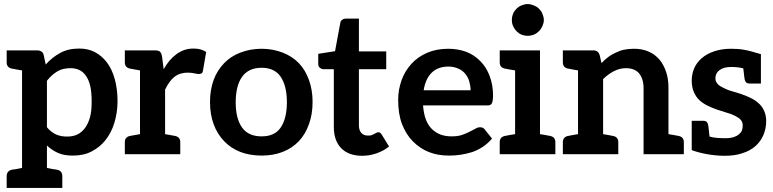

<svg xmlns="http://www.w3.org/2000/svg" viewBox="-20 -762 3820 949"><path d="M547 -372C538 -404 525 -432 508 -454C491 -476 471 -493 448 -505C425 -517 399 -522 371 -522C335 -522 304 -515 277 -500C250 -485 227 -467 206 -443L196 -490C194 -498 191 -503 185 -507C179 -511 172 -513 164 -513H89H13V-454C13 -437 21 -427 38 -423C39 -423 41 -422 44 -422C47 -422 52 -420 59 -419C66 -418 77 -416 89 -414V68C77 70 66 73 59 74C52 75 47 76 44 76C41 76 39 77 38 77C21 81 13 92 13 109V167H89H212H288V109C288 92 280 81 263 77C262 77 260 77 257 76C254 75 249 75 242 74C235 73 225 70 212 68V-43C228 -27 247 -15 267 -6C287 3 311 7 340 7C374 7 405 1 432 -13C459 -27 482 -45 501 -69C520 -93 535 -121 545 -154C555 -187 561 -223 561 -261C561 -303 556 -339 547 -372ZM425 -183C419 -161 410 -143 400 -129C389 -115 377 -104 362 -97C347 -90 330 -87 311 -87C292 -87 274 -90 258 -97C242 -104 226 -116 212 -133V-363C228 -383 245 -398 263 -409C281 -420 303 -425 329 -425C345 -425 359 -422 372 -416C385 -410 396 -400 405 -387C414 -374 421 -358 426 -337C431 -316 433 -290 433 -260C433 -230 431 -205 425 -183Z M936 -522C905 -522 878 -513 853 -495C828 -477 807 -452 789 -420L781 -482C779 -493 776 -501 771 -506C766 -511 758 -513 745 -513H672H597V-454C597 -437 605 -427 622 -423C630 -422 629 -422 672 -414V-99C629 -91 630 -91 622 -90C605 -86 597 -76 597 -59V0H672H796H871V-59C871 -76 863 -86 846 -90C838 -91 839 -91 796 -99V-319C809 -346 824 -368 842 -382C860 -396 882 -403 908 -403C922 -403 934 -401 943 -399C952 -397 958 -396 963 -396C969 -396 974 -398 977 -400C980 -402 982 -406 983 -412L999 -505C982 -517 961 -522 936 -522Z M1273 -521C1235 -521 1199 -514 1168 -502C1137 -490 1110 -473 1088 -450C1066 -427 1048 -400 1036 -367C1024 -334 1018 -298 1018 -258C1018 -217 1024 -181 1036 -148C1048 -115 1066 -87 1088 -64C1110 -41 1137 -23 1168 -11C1199 1 1235 7 1273 7C1311 7 1346 1 1377 -11C1408 -23 1435 -41 1457 -64C1479 -87 1495 -115 1507 -148C1519 -181 1525 -217 1525 -258C1525 -298 1519 -334 1507 -367C1495 -400 1479 -427 1457 -450C1435 -473 1408 -490 1377 -502C1346 -514 1311 -521 1273 -521ZM1273 -88C1230 -88 1198 -102 1177 -131C1156 -160 1145 -201 1145 -256C1145 -311 1156 -354 1177 -383C1198 -412 1230 -427 1273 -427C1316 -427 1347 -412 1367 -383C1387 -354 1398 -312 1398 -257C1398 -202 1387 -160 1367 -131C1347 -102 1316 -88 1273 -88Z M1769 8C1794 8 1818 4 1841 -4C1864 -12 1885 -23 1903 -38L1866 -98C1863 -102 1861 -104 1859 -106C1857 -108 1853 -108 1849 -108C1846 -108 1844 -108 1841 -106C1838 -104 1834 -102 1830 -100C1826 -98 1822 -96 1817 -94C1812 -92 1806 -92 1798 -92C1785 -92 1774 -96 1766 -105C1758 -114 1754 -126 1754 -142V-420H1889V-508H1754V-670H1690C1683 -670 1676 -668 1671 -664C1666 -660 1663 -656 1662 -649L1636 -509L1553 -496V-446C1553 -437 1556 -431 1561 -427C1566 -423 1571 -420 1578 -420H1630V-134C1630 -90 1642 -55 1666 -30C1690 -5 1725 8 1769 8Z M2195 -521C2157 -521 2121 -514 2091 -501C2061 -488 2035 -470 2014 -447C1993 -424 1976 -397 1965 -366C1954 -335 1948 -303 1948 -268C1948 -223 1954 -183 1967 -149C1980 -115 1998 -86 2021 -63C2044 -40 2070 -22 2101 -10C2132 2 2164 7 2200 7C2218 7 2237 6 2256 3C2275 0 2294 -4 2313 -10C2331 -16 2349 -25 2366 -36C2383 -47 2398 -61 2412 -77L2376 -122C2373 -126 2371 -128 2367 -130C2363 -132 2358 -133 2353 -133C2345 -133 2338 -131 2330 -126C2322 -121 2312 -117 2301 -111C2290 -105 2278 -100 2263 -95C2249 -90 2232 -88 2212 -88C2171 -88 2139 -100 2114 -125C2089 -150 2075 -188 2071 -241H2388C2394 -241 2398 -241 2402 -243C2406 -245 2409 -247 2411 -251C2413 -254 2414 -259 2415 -265C2416 -271 2417 -280 2417 -289C2417 -326 2411 -358 2400 -387C2389 -416 2374 -440 2354 -460C2334 -480 2311 -496 2284 -506C2257 -516 2227 -521 2195 -521ZM2197 -433C2215 -433 2231 -429 2245 -423C2259 -417 2270 -409 2279 -398C2288 -387 2295 -375 2299 -361C2303 -347 2306 -332 2306 -316H2074C2080 -353 2093 -382 2113 -402C2133 -422 2161 -433 2197 -433Z M2700 -90C2699 -90 2697 -91 2694 -91C2691 -91 2686 -93 2679 -94C2672 -95 2661 -97 2649 -99V-513H2526H2450V-454C2450 -437 2458 -427 2475 -423C2476 -423 2478 -422 2481 -422C2484 -422 2489 -420 2496 -419C2503 -418 2514 -416 2526 -414V-99C2514 -97 2503 -95 2496 -94C2489 -93 2484 -92 2481 -91C2478 -91 2476 -90 2475 -90C2458 -86 2450 -76 2450 -59V0H2526H2649H2725V-59C2725 -76 2717 -86 2700 -90ZM2668 -663C2668 -674 2665 -684 2661 -694C2657 -704 2651 -712 2644 -719C2637 -726 2629 -731 2619 -735C2609 -739 2599 -742 2588 -742C2577 -742 2567 -739 2557 -735C2547 -731 2540 -726 2533 -719C2526 -712 2520 -704 2516 -694C2512 -684 2510 -674 2510 -663C2510 -652 2512 -642 2516 -633C2520 -624 2526 -615 2533 -608C2540 -601 2547 -595 2557 -591C2567 -587 2577 -585 2588 -585C2599 -585 2609 -587 2619 -591C2629 -595 2637 -601 2644 -608C2651 -615 2657 -624 2661 -633C2665 -642 2668 -652 2668 -663Z M3335 -90C3334 -90 3332 -91 3329 -91C3326 -91 3321 -93 3314 -94C3307 -95 3296 -97 3284 -99V-326C3284 -355 3281 -381 3273 -405C3265 -429 3254 -450 3240 -467C3225 -484 3208 -498 3186 -507C3164 -517 3139 -521 3111 -521C3094 -521 3078 -519 3063 -516C3048 -513 3035 -507 3022 -501C3009 -495 2996 -488 2985 -479C2973 -470 2963 -461 2953 -450L2944 -490C2939 -505 2929 -513 2913 -513H2837H2762V-454C2762 -437 2770 -427 2787 -423C2788 -423 2790 -423 2793 -422C2796 -422 2801 -420 2808 -419C2815 -418 2825 -416 2837 -414V-99C2825 -97 2815 -95 2808 -94C2801 -93 2796 -92 2793 -91C2790 -91 2788 -90 2787 -90C2770 -86 2762 -76 2762 -59V0H2837H2961H3036V-59C3036 -76 3028 -86 3011 -90C3010 -90 3008 -90 3005 -91C3002 -92 2997 -93 2990 -94C2983 -95 2973 -97 2961 -99V-371C2978 -388 2995 -400 3014 -410C3033 -420 3053 -425 3074 -425C3103 -425 3125 -416 3139 -399C3153 -382 3161 -357 3161 -326V0H3284H3360V-59C3360 -76 3352 -86 3335 -90Z M3756 -216C3749 -231 3740 -243 3728 -253C3716 -264 3703 -272 3688 -279C3673 -286 3657 -293 3641 -298C3625 -303 3610 -308 3595 -312C3580 -316 3567 -322 3555 -328C3543 -334 3534 -339 3527 -347C3520 -355 3516 -364 3516 -375C3516 -392 3523 -406 3537 -416C3551 -426 3570 -431 3594 -431C3617 -431 3641 -428 3654 -424C3658 -385 3660 -373 3661 -368C3664 -356 3671 -349 3684 -349H3725H3737H3741V-494H3742C3670 -516 3642 -521 3592 -521C3560 -521 3533 -516 3509 -508C3485 -500 3464 -488 3448 -474C3432 -460 3419 -443 3411 -424C3403 -405 3399 -385 3399 -364C3399 -341 3403 -322 3410 -306C3417 -290 3426 -277 3438 -266C3450 -255 3464 -246 3479 -239C3494 -232 3509 -225 3525 -220C3541 -215 3557 -210 3572 -205C3587 -201 3600 -196 3612 -190C3624 -184 3634 -178 3641 -170C3648 -162 3651 -153 3651 -141C3651 -133 3650 -125 3647 -117C3644 -109 3639 -104 3632 -98C3625 -92 3617 -88 3606 -84C3596 -81 3583 -79 3568 -79C3546 -79 3514 -79 3487 -87C3483 -127 3481 -141 3480 -146C3477 -158 3470 -165 3457 -165H3416H3404H3399V-70V-20C3436 -6 3498 8 3562 8C3595 8 3625 4 3650 -5C3676 -13 3697 -25 3714 -40C3731 -55 3744 -73 3753 -94C3762 -115 3767 -138 3767 -163C3767 -184 3763 -201 3756 -216Z"/></svg>

Font: SVN-Aleo
Style: Bold
Weight: 700
Designer: Alessio Laiso
Version: Version 1.2.2